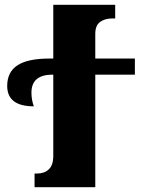

<svg xmlns="http://www.w3.org/2000/svg" viewBox="-20 -780 612 800"><path d="M124 -57H135Q165 -57 183.5 -74.5Q202 -92 202 -131V-469H195Q111 -467 111 -394Q111 -364 121 -337Q10 -337 10 -422Q10 -480 53 -508Q96 -536 185 -536H202V-760H460V-703H446Q417 -703 397 -688.5Q377 -674 377 -639V-536H542V-469H377V0H124Z"/></svg>

Font: Noto Serif ExtraBold
Style: Regular
Weight: 800
Designer: Monotype Design Team
Foundry: Monotype Imaging Inc.
Version: Version 1.001